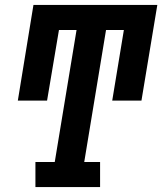

<svg xmlns="http://www.w3.org/2000/svg" viewBox="-20 -755 655 775"><path d="M123 0V-101H201L289 -634H218L170 -349H52L115 -735H615L551 -349H433L480 -634H408L320 -101H384V0Z"/></svg>

Font: Iosevka Curly Slab ExObl
Style: Bold
Weight: 700
Width: 7
Italic angle: -9°
Monospace: yes
Designer: Belleve Invis
Foundry: Belleve Invis
Version: Version 11.0.0; ttfautohint (v1.8.3)